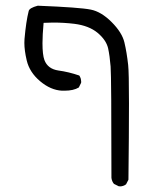

<svg xmlns="http://www.w3.org/2000/svg" viewBox="-20 -417 540 673"><path d="M396 235.8Q397.9 236.3 401.9 236.3Q405.8 236.3 411.4 234.6Q417 232.9 421.9 229L430.2 212.9Q432.1 53.7 432.1 -55.4Q432.1 -164.6 429.2 -189.5Q424.3 -233.9 416 -268.6Q407.7 -303.2 371.3 -339.6Q335 -376 298.3 -383.3Q259.8 -391.1 112.3 -397Q83 -389.2 80.6 -378.4Q71.3 -341.8 65.9 -280.3Q65.4 -273.9 65.4 -266.6Q65.4 -240.2 73.7 -205.1Q83.5 -163.6 120.6 -132.3Q157.7 -101.1 197.3 -99.1Q201.7 -99.1 206.1 -99.1Q237.8 -99.1 256.3 -110.4L264.2 -126.5Q264.6 -128.4 264.6 -129.6Q264.6 -130.9 264.4 -132.6Q264.2 -134.3 263.9 -136.5Q263.7 -138.7 263.2 -140.9Q262.7 -143.1 261.7 -145Q260.3 -148.9 257.8 -152.3Q220.7 -165 184.6 -169.9Q147.5 -175.3 135.7 -206.5Q128.9 -225.1 128.9 -265.6Q128.9 -293.5 132.8 -336.9Q153.3 -337.9 166 -337.9Q204.1 -337.9 240.7 -333.5Q291.5 -327.1 321.8 -302.2Q352.1 -276.9 358.9 -248Q364.7 -221.2 367.7 -184.1Q370.6 -147.9 370.6 206.5Q372.1 218.8 379.4 227.5Z"/></svg>

Font: NaikaiFont
Style: Light
Weight: 300
Version: Version 1.89